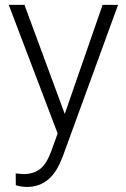

<svg xmlns="http://www.w3.org/2000/svg" viewBox="-20 -548 515 782"><path d="M243.7 -84 397.9 -528.3H460.9L235.4 89.8L223.6 117.2Q180.2 213.4 89.4 213.4Q68.4 213.4 44.4 206.5L43.9 158.2L74.2 161.1Q117.2 161.1 143.8 139.9Q170.4 118.7 189 66.9L214.8 -4.4L15.6 -528.3H79.6Z"/></svg>

Font: Roboto Light
Style: Regular
Weight: 300
Designer: Google
Version: Version 2.134; 2016; ttfautohint (v1.6)